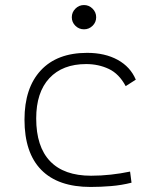

<svg xmlns="http://www.w3.org/2000/svg" viewBox="-20 -739 626 769"><path d="M342.8 9.8Q212.4 9.8 145.3 -58.6Q78.1 -127 78.1 -259.8Q78.1 -386.7 143.3 -457Q208.5 -527.3 329.1 -527.3Q400.4 -527.3 451.4 -499.3Q502.4 -471.2 523.9 -419.9L483.4 -394Q457 -443.4 415.8 -462.9Q374.5 -482.4 325.2 -482.4Q230.5 -482.4 177.7 -425.8Q125 -369.1 125 -264.6Q125 -151.4 180.7 -93.3Q236.3 -35.2 344.7 -35.2Q384.8 -35.2 424.1 -39.6Q463.4 -43.9 501 -51.8L506.8 -7.3Q466.8 2.9 425 6.3Q383.3 9.8 342.8 9.8ZM316.4 -621.6Q296.4 -621.6 282 -635.7Q267.6 -649.9 267.6 -669.9Q267.6 -689.9 282 -704.3Q296.4 -718.8 316.4 -718.8Q336.4 -718.8 350.8 -704.3Q365.2 -689.9 365.2 -669.9Q365.2 -649.9 350.8 -635.7Q336.4 -621.6 316.4 -621.6Z"/></svg>

Font: Cascadia Mono ExtraLight
Style: Regular
Weight: 200
Monospace: yes
Designer: Aaron Bell
Foundry: Saja Typeworks
Version: Version 2404.023; ttfautohint (v1.8.4)